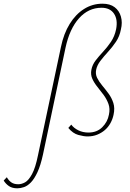

<svg xmlns="http://www.w3.org/2000/svg" viewBox="-199 -731 703 1040"><path d="M-105 289Q-133 289 -150.5 277Q-168 265 -179 247L-162 229Q-152 247 -137.5 257Q-123 267 -100 267Q-82 267 -63 256.5Q-44 246 -25.5 212Q-7 178 7 109L131 -476Q146 -549 178.5 -601.5Q211 -654 256.5 -682.5Q302 -711 356 -711Q397 -711 422 -692Q447 -673 456 -641Q465 -609 456 -572Q449 -534 429 -504.5Q409 -475 386 -450Q363 -425 345 -401.5Q327 -378 322 -354Q317 -330 327 -309.5Q337 -289 354.5 -268Q372 -247 389 -224Q406 -201 415 -173Q424 -145 416 -109Q411 -85 399 -63.5Q387 -42 369 -26.5Q351 -11 327.5 -1.5Q304 8 275 8Q255 8 225.5 0Q196 -8 171 -38L187 -56Q201 -37 225.5 -25Q250 -13 280 -13Q326 -13 355 -42Q384 -71 391 -110Q398 -142 388.5 -168Q379 -194 362.5 -216.5Q346 -239 328.5 -260.5Q311 -282 301 -304.5Q291 -327 296 -353Q301 -380 319 -403.5Q337 -427 359.5 -451Q382 -475 402 -504.5Q422 -534 430 -573Q440 -625 418.5 -657Q397 -689 351 -689Q280 -689 229 -632Q178 -575 156 -473L34 105Q21 165 4 201.5Q-13 238 -31.5 257Q-50 276 -69 282.5Q-88 289 -105 289Z"/></svg>

Font: Ysabeau Office Thin
Style: Italic
Weight: 250
Italic angle: -12°
Designer: Christian Thalmann (Catharsis Fonts)
Version: Version 2.001;gftools[0.9.30]; featfreeze: tnum,lnum,ss02